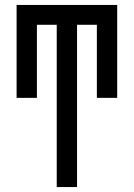

<svg xmlns="http://www.w3.org/2000/svg" viewBox="-20 -755 540 775"><path d="M209 0V-655H129V-360H47V-735H453V-360H371V-655H291V0Z"/></svg>

Font: Iosevka Custom Medium
Style: Regular
Weight: 500
Monospace: yes
Designer: Belleve Invis
Foundry: Belleve Invis
Version: Version 32.5.0; ttfautohint (v1.8.4)